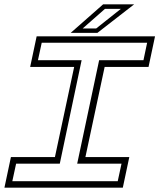

<svg xmlns="http://www.w3.org/2000/svg" viewBox="-30 -868 736 888"><path d="M-9.5 0 20.5 -141.5H224L313 -558.5H109.5L139.5 -700H687L657 -558.5H454L365 -141.5H568L538 0ZM27 -30H514.5L532 -111H327L428.5 -589.5H633.5L650.5 -670.5H163L145.5 -589.5H347.5L246.5 -111H44.5ZM297 -716 447 -848H590.5L420.5 -716ZM352.5 -736.5H415L529 -827H455.5Z"/></svg>

Font: Tourney Expanded Light
Style: Italic
Weight: 300
Width: 7
Italic angle: -12°
Designer: Tyler Finck
Foundry: Etcetera Type Co
Version: Version 1.010; ttfautohint (v1.8.3)